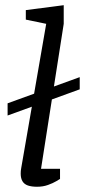

<svg xmlns="http://www.w3.org/2000/svg" viewBox="-20 -719 329 743"><path d="M9.4 -272V-319.2L288.5 -420.5V-373.3ZM123.3 3.7Q102.5 3.7 88.2 -1.1Q73.9 -6 67 -17.5Q60.1 -29 60.1 -46.9Q60.1 -51.9 60.5 -57.7Q61 -63.5 62.1 -68.6L158.8 -626.8L79.9 -643.1V-679.9L226.6 -698.9V-626.8L138.8 -65.8H212.3V-26.6Q210.2 -25.4 197.7 -17.8Q185.3 -10.3 165.9 -3.3Q146.5 3.7 123.3 3.7Z"/></svg>

Font: Faustina Light
Style: Italic
Weight: 300
Italic angle: -8°
Designer: Alfonso Garcia
Foundry: http://www.omnibus-type.com
Version: Version 1.200